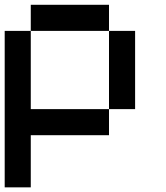

<svg xmlns="http://www.w3.org/2000/svg" viewBox="-20 -576 707 818"><path d="M444.4 -444.4H111.1V-555.6H444.4ZM111.1 0V222.2H0V-444.4H111.1V-111.1H444.4V0ZM555.6 -111.1H444.4V-444.4H555.6Z"/></svg>

Font: Pixeloid Sans
Style: Regular
Weight: 400
Designer: GGBotNet
Foundry: GGBotNet
Version: 0.5